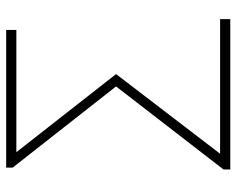

<svg xmlns="http://www.w3.org/2000/svg" viewBox="-92 -674 766 622"><g transform="rotate(-90 291.0 -363.0)"><path d="M53 0V-22L322 -370L59 -705V-726H505V-693H109L362 -370L104 -33H540V0Z"/></g></svg>

Font: Noto Sans JP
Style: Regular
Weight: 100
Designer: Ryoko NISHIZUKA 西塚涼子 (kana, bopomofo & ideographs); Paul D. Hunt (Latin, Greek & Cyrillic); Sandoll Communications 산돌커뮤니
Foundry: Adobe
Version: Version 2.004;hotconv 1.0.118;makeotfexe 2.5.65603